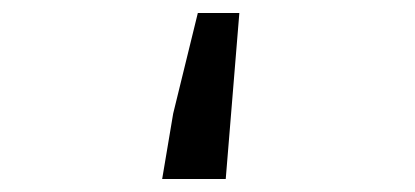

<svg xmlns="http://www.w3.org/2000/svg" viewBox="-20 -276 640 296"><path d="M230 0 247 -101 285 -256H349L328 0Z"/></svg>

Font: SauceCodePro Nerd Font Mono
Style: Regular
Weight: 500
Monospace: yes
Designer: Paul D. Hunt, Teo Tuominen
Foundry: Adobe Systems Incorporated
Version: Version 2.030;PS 1.000;hotconv 16.6.51;makeotf.lib2.5.65220;